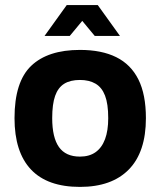

<svg xmlns="http://www.w3.org/2000/svg" viewBox="-20 -719 630 754"><path d="M294 15Q166 15 101.5 -53.5Q37 -122 37 -255Q37 -398 102.5 -460.5Q168 -523 294 -523Q379 -523 436.5 -494.5Q494 -466 523.5 -407Q553 -348 553 -255Q553 -122 486 -53.5Q419 15 294 15ZM294 -104Q331 -104 355.5 -121.5Q380 -139 392.5 -172.5Q405 -206 405 -255Q405 -311 392.5 -343.5Q380 -376 355 -390.5Q330 -405 294 -405Q256 -405 232 -390Q208 -375 196.5 -342.5Q185 -310 185 -255Q185 -179 211.5 -141.5Q238 -104 294 -104ZM155 -578 242 -699H364L451 -578H352L303 -637L254 -578Z"/></svg>

Font: Maven Pro
Style: Bold
Weight: 700
Designer: Joe Prince
Foundry: Joe Prince
Version: Version 2.103